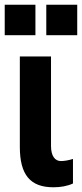

<svg xmlns="http://www.w3.org/2000/svg" viewBox="-28 -783 347 813"><path d="M-8 -634H122V-763H-8ZM168 -634H299V-763H168ZM198 10C229 10 257 5 281 -6V-110C262 -104 244 -101 230 -101C205 -101 188 -122 188 -165V-544H56V-161C56 -43 100 10 198 10Z"/></svg>

Font: Kathrein 77 Bold Condensed
Style: Regular
Weight: 700
Width: 3
Designer: Lazydogs Typefoundry, based on Open Sans by Ascender Corporation
Foundry: Lazydogs Typefoundry
Version: Version 1.003;PS 001.003;hotconv 1.0.88;makeotf.lib2.5.64775